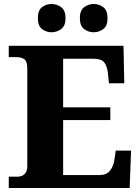

<svg xmlns="http://www.w3.org/2000/svg" viewBox="-20 -944 705 964"><path d="M24 0V-57H68Q91 -57 104 -70.5Q117 -84 117 -110V-599Q117 -637 101.5 -647Q86 -657 66 -657H24V-714H600L604 -526H527L522 -575Q518 -613 503 -631Q488 -649 451 -649H297V-405H534V-341H297V-65H479Q514 -65 531 -85.5Q548 -106 554 -139L561 -188H638L631 0ZM451 -782Q424 -782 402.5 -798Q381 -814 381 -853Q381 -892 402.5 -908Q424 -924 451 -924Q477 -924 498.5 -908Q520 -892 520 -853Q520 -814 498.5 -798Q477 -782 451 -782ZM239 -782Q212 -782 191 -798Q170 -814 170 -853Q170 -892 191 -908Q212 -924 239 -924Q265 -924 287 -908Q309 -892 309 -853Q309 -814 287 -798Q265 -782 239 -782Z"/></svg>

Font: Noto Serif Sinhala ExtraBold
Style: Regular
Weight: 800
Designer: Jelle Bosma - Monotype Design Team
Foundry: Monotype Imaging Inc.
Version: Version 2.007; ttfautohint (v1.8.4.7-5d5b)